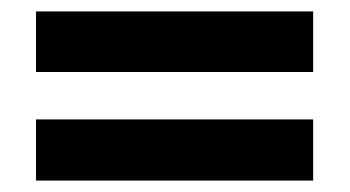

<svg xmlns="http://www.w3.org/2000/svg" viewBox="-20 -604 612 336"><path d="M43 -478V-584H528V-478ZM43 -288V-395H528V-288Z"/></svg>

Font: Noto Sans Kannada UI
Style: Regular
Weight: 400
Designer: Jelle Bosma - Monotype Design Team
Foundry: Monotype Imaging Inc.
Version: Version 2.006